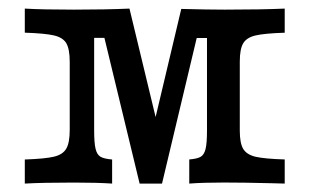

<svg xmlns="http://www.w3.org/2000/svg" viewBox="-20 -436 735 456"><path d="M145.6 -127.7V-289Q145.6 -319.7 137.4 -333.4Q129.2 -347.1 108 -351.9Q86.8 -356.8 38.9 -358.4V-415.6Q80.4 -413.1 155.3 -413.1Q230.6 -413.1 287.5 -415.6L366.8 -86.6L331.4 -81.4L410.5 -414.8Q473.4 -413.1 513.5 -413.1Q600.2 -413.1 656.2 -415.6V-358.3Q608.7 -356.8 587.4 -351.9Q566.2 -347.1 557.8 -333.5Q549.5 -319.8 549.5 -289.8V-125.8Q549.5 -95.7 557.8 -82.1Q566.2 -68.5 587.4 -63.6Q608.7 -58.8 656.2 -57.3V0L626.7 -0.8Q558.9 -2.5 512.3 -2.5Q461.6 -2.5 429.5 0V-57.3Q448.2 -58.8 456.5 -63.6Q464.9 -68.5 468.2 -82.1Q471.6 -95.7 471.6 -125.8V-345.8H447.2L364.8 0H311.6L228 -346H203.6V-127.2Q203.6 -96.3 207 -82.5Q210.3 -68.7 218.7 -63.7Q227.1 -58.8 246.3 -57.2V0Q211.1 -2.4 155.3 -2.4Q80.4 -2.4 38.9 0V-57.2Q86.6 -58.8 107.9 -63.8Q129.1 -68.8 137.3 -82.8Q145.6 -96.7 145.6 -127.7Z"/></svg>

Font: Playfair Micro SmCond SmLight
Style: Regular
Weight: 360
Width: 4
Designer: Claus Eggers Sørensen
Foundry: Claus Eggers Sørensen
Version: Version 2.100;Glyphs 3.2 (3219)